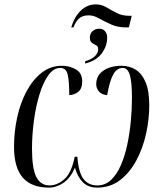

<svg xmlns="http://www.w3.org/2000/svg" viewBox="-20 -846 738 876"><path d="M305 -721Q319 -769 348.5 -797.5Q378 -826 417 -826Q443 -826 465 -813Q487 -800 512 -787Q537 -774 569 -774H581L568 -721H555Q516 -721 485.5 -735Q455 -749 431 -762.5Q407 -776 385 -776Q357 -776 341.5 -762.5Q326 -749 315 -721ZM369 -567Q393 -573 410.5 -587.5Q428 -602 428 -622Q428 -635 418.5 -639.5Q409 -644 399.5 -650.5Q390 -657 390 -675Q390 -693 402.5 -704Q415 -715 432 -715Q450 -715 459.5 -703.5Q469 -692 469 -675Q469 -635 443.5 -601.5Q418 -568 368 -556ZM203 10Q124 10 84 -35.5Q44 -81 44 -176Q44 -245 58.5 -311Q73 -377 101.5 -430Q130 -483 170.5 -514.5Q211 -546 263 -546Q297 -546 326 -529.5Q355 -513 355 -475Q355 -441 337 -427Q319 -413 296 -412Q296 -475 289 -505.5Q282 -536 255 -536Q224 -536 200 -502Q176 -468 159.5 -413Q143 -358 134.5 -293.5Q126 -229 126 -168Q126 -76 146 -38Q166 0 206 0Q241 0 273.5 -28.5Q306 -57 321 -131H333Q338 -60 360.5 -30Q383 0 424 0Q460 0 486.5 -25Q513 -50 531.5 -92.5Q550 -135 561 -187.5Q572 -240 577 -295Q582 -350 582 -399Q582 -471 572.5 -503.5Q563 -536 540 -536Q513 -536 496.5 -506Q480 -476 469 -412Q444 -414 431.5 -428.5Q419 -443 419 -462Q419 -491 435.5 -509.5Q452 -528 478 -537Q504 -546 533 -546Q570 -546 598.5 -528.5Q627 -511 644 -471.5Q661 -432 661 -365Q661 -302 646.5 -236Q632 -170 602 -114Q572 -58 527.5 -24Q483 10 423 10Q383 10 358.5 -14Q334 -38 322 -81Q301 -33 269 -11.5Q237 10 203 10Z"/></svg>

Font: Noto Serif Display ExtraCondensed
Style: Italic
Weight: 400
Width: 2
Italic angle: -12°
Designer: Monotype Design Team
Foundry: Monotype Imaging Inc.
Version: Version 2.009